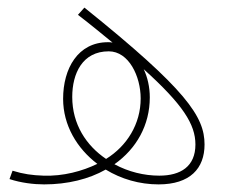

<svg xmlns="http://www.w3.org/2000/svg" viewBox="-20 -477 603 505"><path d="M397 8C480 8 518 -34 518 -97C518 -170 471 -241 202 -457L185 -438C219 -412 249 -387 276 -365C272 -366 268 -366 264 -366C185 -366 146 -297 146 -217C146 -148 182 -87 236 -46C197 -27 146 -13 94 -15C65 -16 42 -19 13 -28L5 -6C35 4 69 8 96 8C158 8 214 -6 258 -31C299 -6 347 8 397 8ZM170 -222C170 -284 197 -342 266 -342C319 -342 350 -276 350 -218C350 -151 314 -93 259 -59C207 -94 170 -150 170 -222ZM374 -221C374 -248 368 -274 358 -295C461 -202 494 -150 494 -97C494 -39 455 -15 399 -15C359 -15 318 -25 281 -45C339 -86 374 -148 374 -221Z"/></svg>

Font: Noto Sans Arabic UI XCn Th
Style: Regular
Weight: 100
Width: 2
Designer: Monotype Design Team, Nadine Chahine and Nizar Qandah
Foundry: Monotype Imaging Inc.
Version: Version 2.010